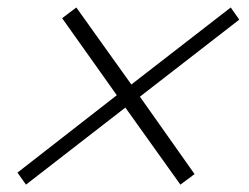

<svg xmlns="http://www.w3.org/2000/svg" viewBox="-20 -545 670 516"><path d="M600.1 -524.9 623 -492.2 356 -285.2 502.9 -77.1 464.8 -48.8 316.9 -255.9 49.8 -48.8 26.9 -81.1 293.9 -289.1 147 -496.1 185.1 -524.9 333 -317.9Z"/></svg>

Font: Nyght Serif Medium Italic
Style: Regular
Weight: 500
Italic angle: -16°
Designer: Maksym Kobuzan
Version: Version 0.410;Glyphs 3.1.2 (3151)